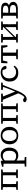

<svg xmlns="http://www.w3.org/2000/svg" viewBox="2502 -3068 837 5882"><g transform="rotate(-90 2921.0 -127.5)"><path d="M223 -282V-227Q223 -151 225 -73V-54L309 -46V-36V0H45V-46L128 -55V-73Q130 -152 130 -228V-284Q130 -360 128 -439V-457L45 -466V-476V-512H669V-466L585 -457Q585 -449 585 -439L584 -284V-228L585 -73Q585 -63 585 -55L670 -46V0H407V-46L490 -54Q490 -63 491 -73L492 -227V-282Q492 -315 491.5 -356.5Q491 -398 491 -437Q490 -448 490 -458H225Q225 -448 225 -437Q223 -358 223 -282Z M946 -104Q978 -76 1003 -66Q1040 -52 1083.5 -52Q1127 -52 1163 -71.5Q1199 -91 1221 -137Q1242 -183 1242 -259Q1242 -363 1200 -412Q1157 -461 1088 -461Q1050 -461 1009 -444Q980 -432 946 -401ZM944 -41V19L946 176Q946 190 946 203L1052 212V260H757V222V212L846 204Q846 191 847 177L848 19V-281Q848 -388 846 -438L754 -443V-453V-477V-485L913 -524L937 -510L940 -457Q970 -485 1004 -501Q1059 -526 1114 -526Q1184 -526 1235 -493Q1284 -460 1312 -400.5Q1340 -341 1340 -259Q1340 -177 1311 -115Q1282 -53 1230 -19Q1174 14 1101 14Q1053 14 1002 -6Q972 -17 944 -41Z M1584 -417Q1540 -360 1540 -254Q1540 -148 1584 -93Q1630 -38 1707.5 -38Q1785 -38 1831 -93Q1875 -148 1875 -254Q1875 -360 1831 -417Q1785 -473 1707.5 -473Q1630 -473 1584 -417ZM1575 -496Q1638 -526 1708 -526Q1778 -526 1841 -496Q1901 -466 1938 -405Q1975 -344 1975 -255Q1975 -166 1938 -105.5Q1901 -45 1842 -16Q1779 14 1707.5 14Q1636 14 1573 -16Q1513 -45 1477 -105.5Q1441 -166 1441 -255Q1441 -344 1478 -405Q1515 -466 1575 -496Z M2248 -282V-227Q2248 -151 2250 -73V-54L2334 -46V-36V0H2070V-46L2153 -55V-73Q2155 -152 2155 -228V-284Q2155 -360 2153 -439V-457L2070 -466V-476V-512H2694V-466L2610 -457Q2610 -449 2610 -439L2609 -284V-228L2610 -73Q2610 -63 2610 -55L2695 -46V0H2432V-46L2515 -54Q2515 -63 2516 -73L2517 -227V-282Q2517 -315 2516.5 -356.5Q2516 -398 2516 -437Q2515 -448 2515 -458H2250Q2250 -448 2250 -437Q2248 -358 2248 -282Z M2828 271Q2793 271 2765 256Q2734 240 2730 210V209Q2734 184 2753 172.5Q2772 161 2794 161Q2816 161 2835 172Q2856 183 2872 198L2877 203Q2901 189 2923 163Q2959 118 2988 45L3002 14L2804 -458L2733 -465V-475V-512H2994V-473V-463L2906 -455L3056 -82L3132 -264L3199 -455L3107 -463V-512H3330V-465L3259 -458L3057 40Q3019 119 2981 170Q2948 221 2910 246Q2872 271 2828 271Z M3851 -104 3845 -96Q3811 -45 3762 -15Q3711 14 3630 14Q3549 14 3486 -18Q3428 -49 3395.5 -109Q3363 -169 3363 -253.5Q3363 -338 3401 -400Q3439 -462 3501 -494Q3568 -526 3644 -526Q3694 -526 3736 -510Q3775 -493 3804 -463Q3833 -433 3845 -388Q3840 -368 3830 -357Q3817 -344 3794 -344Q3750 -344 3738 -394L3717 -461Q3713 -463 3705 -465Q3676 -473 3647 -473Q3593 -473 3550.5 -447Q3508 -421 3483 -373Q3460 -325 3460 -258Q3460 -161 3513 -107Q3568 -54 3655 -54Q3749 -54 3812 -122L3819 -130Z M4151 -227V-282Q4151 -359 4149 -437V-458H4006L3977 -320H3922L3931 -512H4470L4478 -320H4433H4424L4394 -458H4252Q4251 -448 4251 -437L4250 -282V-227L4251 -73Q4251 -63 4252 -54L4353 -46V0H4048V-46L4149 -54V-73Q4151 -151 4151 -227Z M5121 -457Q5121 -449 5120 -439L5119 -284V-228Q5119 -196 5119.5 -154Q5120 -112 5120 -73Q5121 -63 5121 -55L5204 -46V0H4943V-48L5030 -57V-385L4902 -252L4730 -76V-58L4819 -48V0H4556V-46L4639 -55V-73Q4641 -152 4641 -228V-284Q4641 -360 4639 -439V-457L4556 -466V-476V-512H4819V-464L4730 -454V-131L5030 -439V-454L4943 -464V-512H5204V-466Z M5472 -354V-292H5551Q5611 -292 5647 -309Q5688 -330 5688 -378Q5688 -418 5658 -438Q5627 -458 5554 -458H5474Q5474 -448 5473 -436Q5473 -398 5472 -354ZM5474 -53H5560Q5642 -53 5679 -77Q5710 -100 5710 -143.5Q5710 -187 5680 -214Q5644 -241 5553 -241H5472V-228Q5472 -196 5472.5 -155Q5473 -114 5473 -75Q5474 -63 5474 -53ZM5380 -228V-284Q5380 -360 5378 -439V-457L5295 -466V-476V-512H5572Q5689 -512 5734 -476.5Q5779 -441 5779 -383Q5779 -352 5763.5 -324Q5748 -296 5711 -277Q5704 -273 5695 -270Q5710 -266 5723 -261Q5804 -225 5804 -140Q5804 -104 5783 -72Q5762 -40 5716 -20Q5668 0 5574 0H5295V-46L5378 -55V-73Q5380 -152 5380 -228Z"/></g></svg>

Font: Early Summer Mincho Screen
Style: Regular
Weight: 400
Designer: GuiWonder
Version: Version 1.002